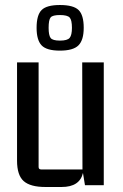

<svg xmlns="http://www.w3.org/2000/svg" viewBox="-20 -739 490 766"><path d="M314 -628Q314 -579 293 -558Q272 -537 219 -537Q166 -537 146 -558Q126 -579 126 -628Q126 -679 146 -699Q166 -719 219 -719Q273 -719 293.5 -699Q314 -679 314 -628ZM174 -628Q174 -598 182 -587.5Q190 -577 219 -577Q249 -577 258 -588Q267 -599 267 -628Q267 -659 258 -669Q249 -679 219 -679Q190 -679 182 -669.5Q174 -660 174 -628ZM226 7H161Q101 7 74.5 -16.5Q48 -40 48 -98V-490H134V-73Q134 -63 144 -63H309L308 -490H394V0H319L311 -49Q298 7 226 7Z"/></svg>

Font: Gemunu Libre Medium
Style: Regular
Weight: 500
Designer: Puspanada Ekanayake, Sola Matas, Pathum Egodawatta, Kosala Senevirathne
Foundry: mooniak
Version: Version 1.100